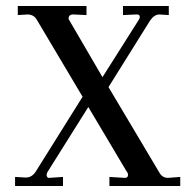

<svg xmlns="http://www.w3.org/2000/svg" viewBox="-20 -617 618 637"><path d="M539 -27 578 -30V0H343V-30L392 -27Q403 -26 404.5 -34Q406 -42 399 -50L273 -262L138 -47Q133 -38 135.5 -32Q138 -26 144 -27L189 -30V0H30V-30L66 -28Q87 -28 100 -50L254 -296L103 -550Q93 -569 71 -569L39 -567V-597H267V-567L225 -569Q213 -570 209 -562.5Q205 -555 211 -548L320 -361L439 -549Q445 -557 443.5 -563.5Q442 -570 431 -569L388 -567V-597H540V-567L509 -569Q492 -569 478 -549L340 -328L509 -44Q519 -26 539 -27Z"/></svg>

Font: Unna
Style: Regular
Weight: 400
Designer: Jorge de Buen U.
Foundry: Omnibus-Type
Version: Version 2.006;PS 002.006;hotconv 1.0.70;makeotf.lib2.5.58329